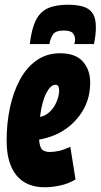

<svg xmlns="http://www.w3.org/2000/svg" viewBox="-20 -781 425 811"><path d="M299 -23Q269 -5 234.5 2.5Q200 10 169 10Q90 10 49 -41Q8 -92 8 -187Q8 -260 22 -326Q36 -392 64 -444Q92 -496 134.5 -526Q177 -556 234 -556Q299 -556 330 -521Q361 -486 361 -432Q361 -352 315 -291.5Q269 -231 197 -205Q171 -196 145 -191Q148 -157 159.5 -148Q171 -139 190 -139Q209 -139 230.5 -144Q252 -149 277 -161ZM214 -423Q194 -423 175.5 -387.5Q157 -352 149 -287Q162 -290 170 -294Q198 -310 213.5 -339.5Q229 -369 230 -398Q230 -423 214 -423ZM267 -761Q301 -761 328 -754Q355 -747 370 -726.5Q385 -706 385 -666Q385 -635 377 -595H294Q296 -602 296.5 -606Q297 -610 297 -614Q297 -630 287.5 -641Q278 -652 249 -652Q214 -652 203 -634.5Q192 -617 189 -595H106Q113 -658 131 -694.5Q149 -731 182 -746Q215 -761 267 -761Z"/></svg>

Font: Georama ExtraCondensed ExtraBold
Style: Italic
Weight: 800
Width: 2
Italic angle: -9°
Designer: Jean-Baptiste Levee
Foundry: Production Type
Version: Version 1.000